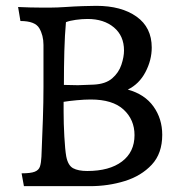

<svg xmlns="http://www.w3.org/2000/svg" viewBox="-20 -638 607 658"><path d="M62 0 54 -44Q85 -44 99 -49.5Q113 -55 117 -67.5Q121 -80 122 -101Q125 -172 127 -230Q129 -288 129 -340V-484Q129 -517 114.5 -541.5Q100 -566 50 -566L42 -614Q64 -613 83 -612.5Q102 -612 118 -612Q143 -612 155 -612Q167 -612 177 -612.5Q187 -613 205 -614Q233 -616 263 -617Q293 -618 310 -618Q396 -618 448 -581Q500 -544 500 -475Q500 -432 478.5 -391Q457 -350 418 -331Q476 -315 506 -273Q536 -231 536 -176Q536 -112 500 -73.5Q464 -35 407.5 -17.5Q351 0 288 0ZM247 -346 301 -348Q342 -350 364.5 -369.5Q387 -389 396 -416Q405 -443 405 -465Q405 -515 370.5 -544Q336 -573 280 -573Q261 -573 239.5 -570Q218 -567 206 -562Q202 -518 200.5 -463Q199 -408 199 -347ZM279 -52Q355 -52 398 -84.5Q441 -117 441 -175Q441 -228 403.5 -262.5Q366 -297 291 -297Q270 -297 243 -294.5Q216 -292 198 -289V-255Q198 -215 200.5 -170Q203 -125 207 -102Q213 -71 230.5 -61.5Q248 -52 279 -52Z"/></svg>

Font: Maname
Style: Regular
Weight: 400
Designer: Pathum Egodawatta
Foundry: mooniak
Version: Version 1.000; ttfautohint (v1.8.4.7-5d5b)